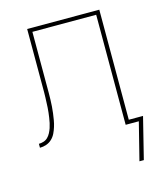

<svg xmlns="http://www.w3.org/2000/svg" viewBox="-105 -597 711 846"><g transform="rotate(-15 250.0 -174.5)"><path d="M446 171H426L469 0H409V-502H118V-253Q118 -238 118 -223Q118 -208 117.5 -192.5Q117 -177 116 -162Q115 -147 113 -132Q111 -117 108.5 -102Q106 -87 101.5 -72.5Q97 -58 90.5 -44.5Q84 -31 73 -20.5Q62 -10 47.5 -5Q33 0 18 0V-18Q29 -18 40 -21.5Q51 -25 59 -33Q67 -41 72.5 -51.5Q78 -62 81.5 -72.5Q85 -83 87.5 -94.5Q90 -106 91.5 -117Q93 -128 94.5 -139.5Q96 -151 96.5 -162Q97 -173 97.5 -184.5Q98 -196 98.5 -207.5Q99 -219 99 -230.5Q99 -242 99 -253V-520H428V-18H493Z"/></g></svg>

Font: Iosevka Term Curly Thin
Style: Regular
Weight: 100
Designer: Belleve Invis
Foundry: Belleve Invis
Version: Version 32.3.0